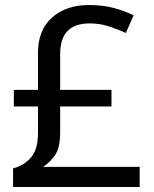

<svg xmlns="http://www.w3.org/2000/svg" viewBox="-20 -743 612 763"><path d="M334 -723Q389 -723 433 -711Q477 -699 511 -682L480 -612Q450 -626 413.5 -638Q377 -650 336 -650Q279 -650 249 -620.5Q219 -591 219 -525V-386H423V-320H219V-216Q219 -155 198 -125.5Q177 -96 151 -80H535V0H32V-74Q75 -85 103 -117Q131 -149 131 -215V-320H35V-386H131V-534Q131 -623 186.5 -673Q242 -723 334 -723Z"/></svg>

Font: Noto Sans Ugaritic
Style: Regular
Weight: 400
Designer: Monotype Design Team
Foundry: Monotype Imaging Inc.
Version: Version 2.001; ttfautohint (v1.8.4.7-5d5b)